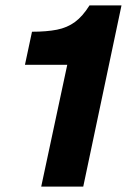

<svg xmlns="http://www.w3.org/2000/svg" viewBox="-20 -688 495 708"><path d="M132 0 228 -449H72L98 -571Q152 -571 190 -578.5Q228 -586 256.5 -607Q285 -628 310 -668H428L287 0Z"/></svg>

Font: Atkinson Hyperlegible
Style: Bold Italic
Weight: 700
Italic angle: -12°
Designer: Elliott Scott, Megan Eiswerth, Linus Boman, Theodore Petrosky
Foundry: Braille Institute
Version: Version 1.006; ttfautohint (v1.8.3)